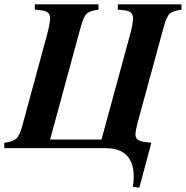

<svg xmlns="http://www.w3.org/2000/svg" viewBox="-52 -689 864 893"><path d="M792 -669V-644Q753 -639 738 -626Q723 -613 709 -562L592 -133Q578 -82 578 -62Q578 -34 620 -29L652 -25L596 184L566 180Q570 156 570 133Q570 0 438 0H-32V-25Q6 -29 23 -44Q40 -59 52 -105L164 -517Q181 -579 181 -604Q181 -625 166.5 -633.5Q152 -642 110 -644V-669H406V-644Q367 -639 352 -626Q337 -613 323 -562L181 -40H420L550 -517Q567 -579 567 -604Q567 -625 552.5 -633.5Q538 -642 496 -644V-669Z"/></svg>

Font: STIX MathJax Alphabets
Style: Bold Italic
Weight: 700
Italic angle: -16.33°
Designer: MicroPress Inc., with final additions and corrections provided by Coen Hoffman, Elsevier (retired)
Version: Version 1.1.1